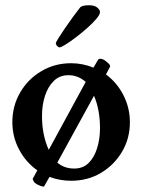

<svg xmlns="http://www.w3.org/2000/svg" viewBox="-20 -672 534 721"><path d="M135.7 27.3Q113.3 19.5 107.4 10.7L102.5 0L120.1 -32.2Q77.1 -62.5 51.8 -110.4Q26.4 -158.2 26.4 -212.9Q26.4 -274.4 55.7 -324.7Q85 -375 135.3 -404.8Q185.5 -434.6 247.1 -434.6Q290 -434.6 331.1 -418L348.6 -448.2Q352.5 -452.1 358.4 -451.2Q370.1 -451.2 389.6 -431.6Q393.6 -427.7 393.6 -421.9L377.9 -392.6Q419.9 -361.3 443.8 -314Q467.8 -266.6 467.8 -212.9Q467.8 -152.3 438.5 -102.5Q409.2 -52.7 359.4 -22.9Q309.6 6.8 247.1 6.8Q204.1 6.8 166 -7.8L146.5 26.4Q145.5 30.3 135.7 27.3ZM163.1 -109.4 301.8 -364.3Q273.4 -389.6 237.3 -389.6Q204.1 -389.6 182.1 -368.2Q160.2 -346.7 148.9 -312Q137.7 -277.3 137.7 -236.3Q137.7 -165 163.1 -109.4ZM258.8 -39.1Q292 -39.1 313 -60.1Q334 -81.1 344.7 -115.7Q355.5 -150.4 355.5 -190.4Q355.5 -259.8 333 -312.5L195.3 -61.5Q220.7 -39.1 258.8 -39.1ZM204.1 -494.1Q199.2 -494.1 194.3 -499.5Q189.5 -504.9 189.5 -509.8Q189.5 -512.7 199.2 -528.3Q209 -543.9 223.6 -565.4Q238.3 -586.9 253.9 -608.4Q269.5 -629.9 281.2 -644.5Q289.1 -652.3 314.5 -652.3Q335 -652.3 345.2 -643.6Q355.5 -634.8 355.5 -627Q355.5 -617.2 341.8 -601.1Q328.1 -585 307.1 -566.4Q286.1 -547.9 264.2 -531.2Q242.2 -514.6 225.6 -504.4Q209 -494.1 204.1 -494.1Z"/></svg>

Font: Crimson Text SemiBold
Style: Regular
Weight: 600
Designer: Sebastian Kosch
Foundry: Sebastian Kosch
Version: Version 1.100; ttfautohint (v1.8.4)